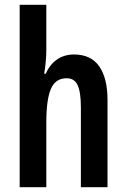

<svg xmlns="http://www.w3.org/2000/svg" viewBox="-20 -780 528 800"><path d="M173 -573Q173 -549 170.5 -521.5Q168 -494 164 -473H171Q187 -511 217.5 -532Q248 -553 288 -553Q359 -553 393.5 -503.5Q428 -454 428 -363V0H317V-333Q317 -396 303.5 -425Q290 -454 258 -454Q211 -454 192 -409.5Q173 -365 173 -270V0H62V-760H173Z"/></svg>

Font: Noto Sans Kannada ExtraCondensed SemiBold
Style: Regular
Weight: 600
Width: 2
Designer: Jelle Bosma - Monotype Design Team
Foundry: Monotype Imaging Inc.
Version: Version 2.005; ttfautohint (v1.8.4.7-5d5b)